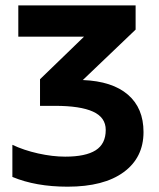

<svg xmlns="http://www.w3.org/2000/svg" viewBox="-20 -683 589 712"><path d="M128.4 -389.2 291.5 -546.9H47.9V-663.1H482.9V-573.2L287.1 -386.2Q396.5 -381.8 454.3 -332Q512.2 -282.2 512.2 -193.4Q512.2 -98.6 438.7 -44.7Q365.2 9.3 230.5 9.3Q112.8 9.3 25.9 -26.9V-146Q67.9 -126 121.3 -114Q174.8 -102.1 221.7 -102.1Q297.4 -102.1 334.7 -125.7Q372.1 -149.4 372.1 -201.2Q372.1 -247.6 325 -269Q277.8 -290.5 184.1 -290.5H128.4Z"/></svg>

Font: Bpm'online Open Sans
Style: Bold
Weight: 700
Foundry: Ascender Corporation
Version: Version 1.10